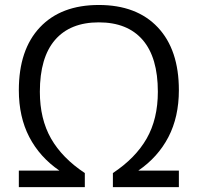

<svg xmlns="http://www.w3.org/2000/svg" viewBox="-20 -770 814 790"><path d="M57.5 0V-68H224.5Q143.5 -123.5 100.5 -206.2Q57.5 -289 57.5 -399Q57.5 -565.5 144.2 -657.5Q231 -749.5 386.5 -749.5Q542.5 -749.5 629.2 -657.5Q716 -565.5 716 -399Q716 -289 673 -206.2Q630 -123.5 549 -68H716V0H444.5V-58Q537.5 -119.5 583.5 -200Q629.5 -280.5 629.5 -392.5Q629.5 -533.5 567 -605.8Q504.5 -678 386.5 -678Q269 -678 206.5 -605.8Q144 -533.5 144 -392.5Q144 -280.5 190 -200Q236 -119.5 329 -58V0Z"/></svg>

Font: Encode Sans SemiExpanded SemiExpanded
Style: Regular
Weight: 400
Width: 6
Designer: Multiple Designers
Foundry: Impallari Type
Version: Version 3.000; ttfautohint (v1.8.3) -l 8 -r 50 -G 200 -x 14 